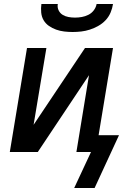

<svg xmlns="http://www.w3.org/2000/svg" viewBox="-20 -760 640 960"><path d="M343 -600Q322 -600 301 -602.5Q280 -605 260.5 -612Q241 -619 224.5 -630.5Q208 -642 198 -659Q188 -676 186 -697.5Q184 -719 187 -740H269Q266 -723 273 -708.5Q280 -694 293 -686Q306 -678 322 -675Q338 -672 355 -672Q372 -672 389 -675Q406 -678 422 -686Q438 -694 449 -708.5Q460 -723 463 -740H545Q542 -719 533 -697.5Q524 -676 508 -659Q492 -642 471.5 -630.5Q451 -619 429.5 -612Q408 -605 386 -602.5Q364 -600 343 -600ZM453 180H351L435 0H362L425 -384L169 0H29L115 -520H212L148 -136L405 -520H545L473 -84H575Z"/></svg>

Font: Iosevka Custom Medium Oblique
Style: Regular
Weight: 500
Italic angle: -9°
Designer: Belleve Invis
Foundry: Belleve Invis
Version: Version 27.0.1